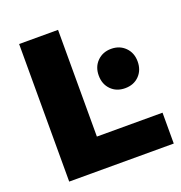

<svg xmlns="http://www.w3.org/2000/svg" viewBox="-127 -809 864 918"><g transform="rotate(-20 305.0 -350.0)"><path d="M70 -700H268V-157H602V0H70ZM376 -428Q376 -472 404 -500Q432 -528 475 -528Q518 -528 546 -500Q574 -472 574 -428Q574 -384 546.5 -356Q519 -328 475 -328Q431 -328 403.5 -356Q376 -384 376 -428Z"/></g></svg>

Font: Montserrat Alternates ExtraBold
Style: Regular
Weight: 800
Designer: Julieta Ulanovsky
Foundry: Julieta Ulanovsky
Version: Version 7.200